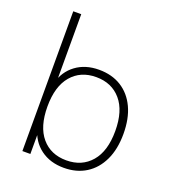

<svg xmlns="http://www.w3.org/2000/svg" viewBox="-135 -839 854 950"><g transform="rotate(20 291.5 -364.0)"><path d="M308 8Q236 8 186 -29Q136 -66 119 -131H130V0H88V-736H130V-369H119Q136 -434 186 -471Q236 -508 308 -508Q376 -508 425.5 -477Q475 -446 502 -388.5Q529 -331 529 -250Q529 -170 501.5 -112Q474 -54 424.5 -23Q375 8 308 8ZM307 -31Q389 -31 437.5 -87.5Q486 -144 486 -250Q486 -356 437.5 -412.5Q389 -469 307 -469Q225 -469 177 -412.5Q129 -356 129 -250Q129 -144 177 -87.5Q225 -31 307 -31Z"/></g></svg>

Font: Mulish ExtraLight
Style: Regular
Weight: 200
Designer: Vernon Adams
Foundry: Vernon Adams
Version: Version 3.603